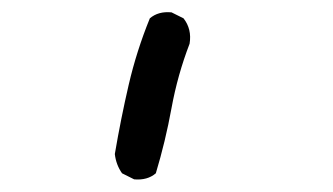

<svg xmlns="http://www.w3.org/2000/svg" viewBox="-20 -852 540 311"><path d="M197.3 -561.5 177.7 -571.3Q168 -585 166 -602.5Q175.8 -660.2 188.5 -714.8Q201.2 -769.5 222.7 -822.3Q236.3 -834 257.8 -832L277.3 -822.3Q291 -804.7 287.1 -781.2Q267.6 -730.5 257.8 -676.8Q248 -623 232.4 -571.3Q218.8 -559.6 197.3 -561.5Z"/></svg>

Font: JasonHandwriting4
Style: Regular
Weight: 400
Version: Version 1.01.21